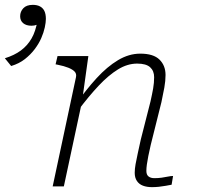

<svg xmlns="http://www.w3.org/2000/svg" viewBox="-184 -768 812 791"><path d="M33 0H79L157 -364V-372L180 -537H53L45 -503L55 -501Q80 -496 97.5 -489Q115 -482 123.5 -473Q132 -464 129 -450ZM437 -171 481 -347Q488 -379 493 -407Q498 -435 498 -459Q498 -498 473 -522.5Q448 -547 394 -547Q347 -547 302 -520Q257 -493 214 -446Q171 -399 128 -338L137 -312Q182 -372 222.5 -415Q263 -458 302 -482Q341 -506 381 -506Q418 -506 434.5 -491Q451 -476 451 -450Q451 -427 447 -404Q443 -381 436 -350L396 -193Q389 -161 383.5 -136Q378 -111 374.5 -91.5Q371 -72 371 -56Q371 -36 380 -22.5Q389 -9 405 -3Q421 3 442 3Q456 3 470.5 1.5Q485 0 498.5 -2.5Q512 -5 523 -7L529 -43Q520 -43 508 -40.5Q496 -38 482 -36Q468 -34 452 -34Q437 -34 428 -41Q419 -48 419 -64Q419 -75 421 -90Q423 -105 427 -125Q431 -145 437 -171ZM5 -690Q5 -676 0.5 -655Q-4 -634 -14 -611Q-24 -588 -41 -565.5Q-58 -543 -81.5 -524.5Q-105 -506 -138 -496L-164 -528Q-125 -540 -98 -560Q-71 -580 -54 -609.5Q-37 -639 -30 -682L-17 -678Q-23 -670 -32.5 -666Q-42 -662 -54 -662Q-76 -662 -88.5 -672.5Q-101 -683 -101 -701Q-101 -720 -88 -734Q-75 -748 -49 -748Q-31 -748 -19 -741.5Q-7 -735 -1 -722.5Q5 -710 5 -690Z"/></svg>

Font: Roboto Serif Thin
Style: Italic
Weight: 250
Italic angle: -10°
Version: Version 1.007